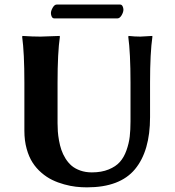

<svg xmlns="http://www.w3.org/2000/svg" viewBox="-20 -804 759 834"><path d="M490.2 -724.1C496.7 -724.1 502.7 -728.6 508.1 -737.5C513.4 -746.5 516.1 -754.7 516.1 -762.2C516.1 -767.1 514.9 -772 512.5 -776.9C510 -781.7 506.5 -784.2 502 -784.2H226.1C219.9 -784.2 214.2 -779.7 209 -770.8C203.8 -761.8 201.2 -753.9 201.2 -747.1C201.2 -741.5 202.4 -736.3 204.8 -731.4C207.3 -726.6 210.9 -724.1 215.8 -724.1ZM546.9 -444.8V-276.9C546.9 -252.1 545.7 -230 543.5 -210.4C541.2 -190.9 536.5 -171.1 529.3 -150.9C522.1 -130.7 512.6 -113.9 500.7 -100.6C488.9 -87.2 472.6 -76.3 451.9 -67.9C431.2 -59.4 406.9 -55.2 378.9 -55.2C360.7 -55.2 344 -57.9 328.9 -63.2C313.7 -68.6 301.1 -75.6 291 -84.2C280.9 -92.9 272.1 -103.4 264.4 -115.7C256.8 -128.1 250.8 -140.5 246.6 -153.1C242.4 -165.6 238.9 -179.2 236.3 -193.8C233.7 -208.5 232 -221.6 231.2 -233.2C230.4 -244.7 230 -256.7 230 -269V-444.8C230 -531.7 233.4 -598.5 240.2 -645L238.8 -647.9L155.8 -645C133 -645 107.1 -646 78.1 -647.9L76.2 -645C82.7 -597.5 85.9 -530.8 85.9 -444.8V-235.8C85.9 -207.5 89.2 -181.6 95.7 -158C102.2 -134.4 110.8 -114.3 121.6 -97.7C132.3 -81.1 145.2 -66.3 160.2 -53.5C175.1 -40.6 190.7 -30.3 206.8 -22.5C222.9 -14.6 240.2 -8.2 258.5 -3.2C276.9 1.9 294 5.3 309.8 7.1C325.6 8.9 341.6 9.8 357.9 9.8C453.3 9.8 522.8 -16.5 566.4 -69.1C610 -121.7 631.8 -196.9 631.8 -294.9V-444.8C631.8 -531.7 635.3 -598.5 642.1 -645L641.1 -647.9L589.8 -645C573.6 -645 556.6 -646 539.1 -647.9L537.1 -645C543.6 -597.5 546.9 -530.8 546.9 -444.8Z"/></svg>

Font: Linux Biolinum G
Style: Bold
Weight: 700
Designer: Philipp H. Poll
Foundry: Philipp H. Poll
Version: Version 1.1.0